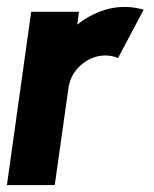

<svg xmlns="http://www.w3.org/2000/svg" viewBox="-30 -534 444 554"><path d="M-10 0 60 -500H198L193 -463Q222 -486.5 257.2 -500.2Q292.5 -514 330.5 -514Q357.5 -514 384.5 -506L310.5 -366.5Q293 -374 274.5 -374Q235.5 -374 204.2 -346.8Q173 -319.5 167.5 -280L128 0Z"/></svg>

Font: Urbanist ExtraBold
Style: Italic
Weight: 800
Italic angle: -8°
Designer: Corey Hu
Foundry: Corey Hu
Version: Version 1.321; ttfautohint (v1.8.4.7-5d5b)